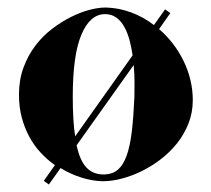

<svg xmlns="http://www.w3.org/2000/svg" viewBox="-20 -447 566 514"><path d="M436 -412.1 405.8 -369.1Q425.8 -352.1 442.4 -330.6Q459 -309.1 470.9 -284.9Q482.9 -260.7 489.5 -233.9Q496.1 -207 496.1 -179.2Q496.1 -145.5 484.6 -116.5Q473.1 -87.4 453.9 -63.2Q434.6 -39.1 409.9 -20.3Q385.3 -1.5 358.6 11.5Q332 24.4 305.7 31.2Q279.3 38.1 256.8 38.1H252Q226.1 37.1 197.8 28.3Q169.4 19.5 142.1 2.9L110.8 46.9L97.2 37.1L127 -4.9Q106.9 -19 89.4 -37.8Q71.8 -56.6 58.8 -80.3Q45.9 -104 38.3 -132.3Q30.8 -160.6 30.8 -193.8Q30.8 -233.4 43 -266.4Q55.2 -299.3 75 -325.2Q94.7 -351.1 119.9 -370.1Q145 -389.2 170.7 -401.9Q196.3 -414.6 220 -420.7Q243.7 -426.8 261.2 -426.8H265.1Q298.8 -425.8 331.5 -413.6Q364.3 -401.4 392.1 -379.9L421.9 -421.9ZM174.8 -189Q174.8 -156.7 176.3 -130.4Q177.7 -104 181.2 -82L335 -298.8Q332 -319.8 326.7 -339.8Q321.3 -359.9 312.7 -375.2Q304.2 -390.6 291.5 -399.9Q278.8 -409.2 261.2 -409.2Q221.2 -409.2 198 -354.5Q174.8 -299.8 174.8 -189ZM339.8 -187Q339.8 -200.7 340.1 -223.6Q340.3 -246.6 337.9 -272.9L185.1 -58.1Q193.8 -17.1 211.4 1.5Q229 20 256.8 20H261.2Q282.2 19 296.1 6.8Q310.1 -5.4 319.1 -30.5Q328.1 -55.7 332.8 -94.2Q337.4 -132.8 339.8 -187Z"/></svg>

Font: Purple Purse
Style: Regular
Weight: 400
Designer: Astigmatic (AOETI)
Foundry: Astigmatic (AOETI)
Version: Version 1.000